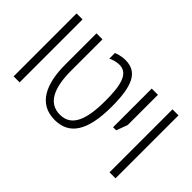

<svg xmlns="http://www.w3.org/2000/svg" viewBox="-83 -927 1268 1268"><g transform="rotate(45 551.0 -293.5)"><path d="M75 0H131V-588H75Z M470 12C603 12 675 -85 675 -317C675 -512 633 -599 522 -599C481 -599 451 -587 439 -582V-530C456 -539 488 -549 515 -549C599 -549 618 -454 618 -316C618 -138 579 -37 470 -37C364 -37 317 -131 317 -295V-588H261V-296C261 -115 320 12 470 12Z M777 -227H806L835 -306V-588H777Z M971 0H1027V-588H971Z"/></g></svg>

Font: Noto Sans Hebrew Condensed Light
Style: Regular
Weight: 300
Width: 3
Designer: Monotype Design Team
Foundry: Monotype Imaging Inc.
Version: Version 2.004